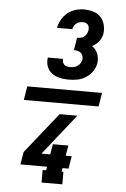

<svg xmlns="http://www.w3.org/2000/svg" viewBox="-65 -899 730 1113"><g transform="rotate(5 300.0 -342.5)"><path d="M511 -300H76L89 -380H524ZM327 -440Q309 -440 291.5 -442Q274 -444 258 -449.5Q242 -455 228.5 -464.5Q215 -474 206 -488Q197 -502 193.5 -519.5Q190 -537 193 -555Q193 -555 193 -555.5Q193 -556 193 -557H283Q283 -557 282.5 -556.5Q282 -556 282 -556Q281 -547 283.5 -538Q286 -529 292.5 -523Q299 -517 308.5 -515Q318 -513 327 -513Q338 -513 349 -515.5Q360 -518 369.5 -524.5Q379 -531 385.5 -541Q392 -551 394 -562Q395 -573 392 -583.5Q389 -594 381 -601Q373 -608 362 -610.5Q351 -613 340 -613L352 -686Q363 -686 373.5 -688Q384 -690 392.5 -696.5Q401 -703 406.5 -713Q412 -723 414 -733Q415 -742 414 -751Q413 -760 408 -766.5Q403 -773 394.5 -776Q386 -779 377 -779Q368 -779 358 -776.5Q348 -774 340 -767.5Q332 -761 327 -752Q322 -743 320 -733H231Q236 -758 249 -781Q262 -804 282.5 -821Q303 -838 328 -845.5Q353 -853 377 -853Q405 -853 431 -845.5Q457 -838 474.5 -820Q492 -802 499 -775.5Q506 -749 502 -722Q498 -698 482 -677.5Q466 -657 443 -646Q454 -638 462.5 -627.5Q471 -617 476 -604.5Q481 -592 482.5 -578Q484 -564 482 -549Q478 -524 462.5 -501.5Q447 -479 424.5 -464.5Q402 -450 377 -445Q352 -440 327 -440ZM220 168V95H240L244 74H89L101 1L290 -236H393L205 1H256L266 -59H356L346 1H381L369 74H334L330 95H341V168Z"/></g></svg>

Font: Iosevka Etoile Heavy Oblique
Style: Regular
Weight: 900
Italic angle: -9°
Designer: Belleve Invis
Foundry: Belleve Invis
Version: Version 15.5.2; ttfautohint (v1.8.4)